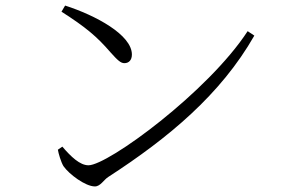

<svg xmlns="http://www.w3.org/2000/svg" viewBox="-20 -698 1040 690"><path d="M214 -678 201 -656C287 -601 328 -567 377 -510C403 -481 414 -471 427 -471C443 -471 454 -482 454 -502C454 -573 323 -643 214 -678ZM870 -586C728 -368 368 -104 298 -104C267 -104 235 -135 204 -171L188 -160C190 -147 199 -116 208 -101C228 -72 287 -28 321 -28C341 -28 353 -52 369 -62C585 -202 773 -358 894 -570Z"/></svg>

Font: Noto Serif TC Light
Style: Regular
Weight: 300
Designer: Ryoko NISHIZUKA 西塚涼子 (kana & ideographs); Frank Grießhammer (Latin, Greek & Cyrillic); Wenlong ZHANG 张文龙 (bopomofo); San
Foundry: Adobe
Version: Version 2.001;hotconv 1.1.0;makeotfexe 2.6.0